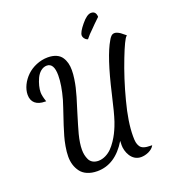

<svg xmlns="http://www.w3.org/2000/svg" viewBox="-172 -1024 1118 1250"><g transform="rotate(-20 386.5 -399.0)"><path d="M130.9 -460C122.6 -484.9 118.2 -505.4 118.2 -522C118.2 -547.9 126.5 -582 141.6 -614.7C156.7 -647.5 183.6 -671.9 214.8 -671.9C247.6 -671.9 264.2 -643.6 264.2 -586.9C264.2 -542.5 255.4 -488.8 237.8 -425.8C234.4 -413.1 216.8 -360.8 186 -269C177.2 -241.7 170.4 -219.2 165.5 -201.7C160.2 -183.6 155.3 -162.1 150.9 -137.2C146.5 -111.8 144 -88.4 144 -66.9C144 -26.4 154.3 8.8 176.3 38.6C197.8 68.4 238.3 86.9 291 86.9C374 86.9 442.9 42 497.1 -47.9C496.6 -41.5 496.1 -31.2 496.1 -17.1C496.1 25.9 522.9 98.1 589.8 98.1C606.9 98.1 624.5 94.2 642.1 86.4C659.7 78.1 672.4 67.9 680.2 55.2L683.1 49.8H674.8C635.3 49.8 611.3 42.5 600.1 23.9C588.4 5.4 585.9 -12.7 585.9 -47.9C585.9 -112.8 598.1 -191.4 622.6 -283.7C646.5 -376 674.8 -463.4 707 -545.9C736.8 -622.6 757.8 -665.5 769 -674.8L772.9 -678.2L770 -681.2C754.9 -693.8 745.1 -701.7 740.2 -705.1C724.6 -715.3 711.9 -720.2 702.1 -720.2C691.4 -720.2 682.6 -716.3 675.8 -708C670.4 -702.6 665.5 -695.3 661.1 -687C624 -625 587.4 -514.6 550.8 -355C547.9 -343.8 542.5 -322.3 535.2 -290.5C527.8 -258.3 521 -231.4 514.6 -210C508.3 -188 501.5 -167 493.2 -147C481 -117.2 469.2 -91.8 447.3 -59.1C436 -42.5 424.8 -28.3 413.1 -16.6C389.2 7.3 355.5 25.9 320.8 25.9C290 25.9 268.1 12.2 257.8 -9.3C247.6 -30.8 243.2 -52.7 243.2 -78.1C243.2 -107.9 248.5 -142.6 258.8 -183.1C267.1 -213.9 279.8 -257.3 297.4 -314.5C314.9 -371.6 325.2 -404.8 328.1 -414.1C335 -439.9 340.3 -459.5 343.8 -473.6C347.2 -487.8 350.6 -505.9 354 -528.3C357.4 -550.3 358.9 -570.8 358.9 -588.9C358.9 -624 352.1 -652.8 335 -678.7C317.9 -704.6 285.2 -720.2 238.8 -720.2C183.6 -720.2 129.4 -696.3 93.3 -661.6C57.1 -626.5 33.2 -579.6 33.2 -535.2C33.2 -484.4 65.4 -455.1 126 -455.1H132.8ZM528.8 -744.1C539.6 -758.3 557.1 -776.9 581.1 -799.8C588.9 -808.1 607.4 -826.7 637.2 -855L638.2 -856.9V-857.9C636.7 -883.3 625 -896 603 -896C584 -896 561.5 -880.4 535.6 -848.6C509.3 -816.9 496.1 -793.5 496.1 -777.8C496.1 -764.2 507.3 -748 522.9 -742.2L526.9 -741.2Z"/></g></svg>

Font: Dancing Script
Style: Regular
Weight: 800
Designer: Pablo Impallari
Foundry: Pablo Impallari
Version: Version 2.001